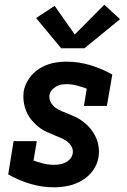

<svg xmlns="http://www.w3.org/2000/svg" viewBox="-20 -791 540 819"><path d="M212 8Q158 8 108.5 -7Q59 -22 15 -47L38 -189H137L123 -106Q144 -99 165.5 -93.5Q187 -88 210 -88Q223 -88 235 -90Q247 -92 258.5 -97.5Q270 -103 279 -113Q288 -123 290 -136Q293 -152 285 -166Q277 -180 265 -188.5Q253 -197 238.5 -203Q224 -209 210 -215Q196 -221 182 -227Q168 -233 155.5 -241.5Q143 -250 132 -260.5Q121 -271 111.5 -283Q102 -295 95.5 -308.5Q89 -322 85 -337.5Q81 -353 80 -368.5Q79 -384 81 -401Q86 -430 104 -456Q122 -482 148.5 -498.5Q175 -515 204 -521.5Q233 -528 263 -528Q316 -528 365.5 -513Q415 -498 459 -473L436 -339H338L350 -413Q330 -420 308.5 -426Q287 -432 264 -432Q252 -432 241 -430Q230 -428 219.5 -422Q209 -416 201 -406.5Q193 -397 191 -385Q189 -369 196.5 -355Q204 -341 216 -332Q228 -323 242.5 -317Q257 -311 271 -305.5Q285 -300 299 -293.5Q313 -287 325.5 -278.5Q338 -270 349.5 -259.5Q361 -249 370 -237Q379 -225 386 -211.5Q393 -198 397 -183Q401 -168 402 -152Q403 -136 400 -120Q395 -89 376 -63Q357 -37 329.5 -21Q302 -5 271.5 1.5Q241 8 212 8ZM340 -585H241L134 -714L213 -766L299 -644L425 -771L492 -709Z"/></svg>

Font: Iosevka Gothic
Style: Bold Italic
Weight: 700
Italic angle: -9°
Monospace: yes
Designer: Belleve Invis
Foundry: Belleve Invis
Version: Version 15.5.1; ttfautohint (v1.8.4)